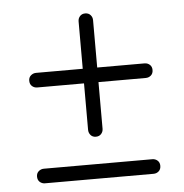

<svg xmlns="http://www.w3.org/2000/svg" viewBox="-45 -671 609 636"><g transform="rotate(-5 260.0 -353.5)"><path d="M57 -421.5Q57 -432.5 64.5 -439Q72 -445.5 82 -445.5H442.5Q452.5 -445.5 459.8 -439Q467 -432.5 467 -421.5Q467 -410 459.8 -403.5Q452.5 -397 442.5 -397H81.5Q71.5 -397 64.2 -403.5Q57 -410 57 -421.5ZM260.8 -217.5Q249.9 -217.5 243.4 -225Q237 -232.5 237 -242.5V-603Q237 -613 243.4 -620.2Q249.9 -627.5 260.8 -627.5Q272.2 -627.5 278.6 -620.2Q285.1 -613 285.1 -603V-242Q285.1 -232 278.6 -224.8Q272.2 -217.5 260.8 -217.5ZM55 -103Q55 -114 62.5 -120.5Q70 -127 80 -127H440.5Q450.5 -127 457.8 -120.5Q465 -114 465 -103Q465 -91.5 457.8 -85Q450.5 -78.5 440.5 -78.5H79.5Q69.5 -78.5 62.2 -85Q55 -91.5 55 -103Z"/></g></svg>

Font: Fraunces 72pt Soft
Style: Regular
Weight: 400
Version: Version 1.000;[b76b70a41]